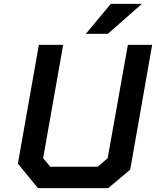

<svg xmlns="http://www.w3.org/2000/svg" viewBox="-20 -968 803 988"><path d="M422 -794 550 -948H710L535 -794ZM537 0H175L72 -126L180 -737H305L202 -154L239 -110H483L534 -154L638 -737H763L650 -95Z"/></svg>

Font: Tomorrow Medium
Style: Italic
Weight: 500
Italic angle: -10°
Designer: Tony de Marco, Monica Rizzolli
Foundry: Just in Type
Version: Version 2.002